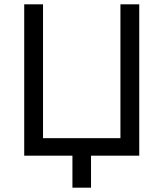

<svg xmlns="http://www.w3.org/2000/svg" viewBox="-20 -720 756 888"><path d="M179 -700V-81H537V-700H624V0H401V148H315V0H92V-700Z"/></svg>

Font: NT Somic
Style: Regular
Weight: 400
Designer: Ravid Balaliev — lead type designer, mastering
Michael Voronin — secret advisor, marketing
Ivan Kovalenko — best boy
Foundry: NT Type
Version: Version 0.7